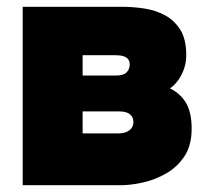

<svg xmlns="http://www.w3.org/2000/svg" viewBox="-20 -547 617 567"><path d="M47 0V-527H339Q372 -527 405.5 -522Q439 -517 467 -502Q495 -487 512.5 -459Q530 -431 530 -384Q530 -362 523 -342.5Q516 -323 505 -308.5Q494 -294 482 -286Q514 -270 530 -242Q546 -214 546 -167Q546 -118 525 -86Q504 -54 471 -35Q438 -16 402 -8Q366 0 336 0ZM224 -153H329Q344 -153 354 -157.5Q364 -162 369 -169.5Q374 -177 374 -187Q374 -193 372 -198.5Q370 -204 365 -208.5Q360 -213 352 -215.5Q344 -218 332 -218H224ZM224 -324H322Q334 -324 342 -326.5Q350 -329 354.5 -334Q359 -339 361 -344.5Q363 -350 363 -356Q363 -366 358.5 -372Q354 -378 344.5 -381Q335 -384 320 -384H224Z"/></svg>

Font: Onest Black
Style: Regular
Weight: 900
Designer: Dmitri Voloshin, Andrey Kudryavtsev
Foundry: Dmitri Voloshin, Andrey Kudryavtsev
Version: Version 1.000;gftools[0.9.33]